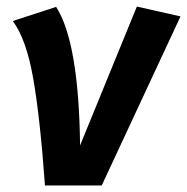

<svg xmlns="http://www.w3.org/2000/svg" viewBox="-20 -565 570 585"><path d="M224 -122 397 -545 530 -515 290 0H117Q102 -208 81 -327Q60 -446 19 -501L151 -544Q220 -437 224 -122Z"/></svg>

Font: Fira Sans SemiBold
Style: Italic
Weight: 600
Italic angle: -8°
Designer: bBox Type GmbH & Carrois Corporate GbR & Edenspiekermann AG
Foundry: bBox Type GmbH & Carrois Corporate GbR & Edenspiekermann AG
Version: Version 4.301